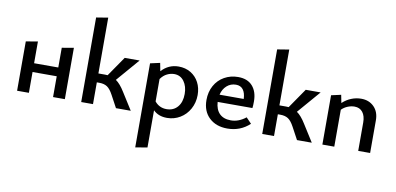

<svg xmlns="http://www.w3.org/2000/svg" viewBox="-87 -1001 3246 1572"><g transform="rotate(10 1535.5 -215.0)"><path d="M465 -427V0H367V-173H166V0H68V-410L166 -427V-246H367V-410Z M924 -141 1013 0H890L835 -102Q811 -147 785.5 -164Q760 -181 720 -181H699V0H601V-703L699 -719V-255H753Q769 -255 776 -254L889 -418H1013L849 -228Q886 -203 924 -141Z M1530 -222Q1530 -158 1501 -105.5Q1472 -53 1422.5 -23.5Q1373 6 1314 6Q1243 6 1200 -37V272L1101 289V-410L1182 -428L1195 -361Q1253 -425 1337 -425Q1394 -425 1438 -398.5Q1482 -372 1506 -326Q1530 -280 1530 -222ZM1424 -212Q1424 -275 1394 -316.5Q1364 -358 1312 -358Q1282 -358 1252.5 -343.5Q1223 -329 1200 -297V-111Q1218 -88 1243 -76Q1268 -64 1298 -64Q1356 -64 1390 -104Q1424 -144 1424 -212Z M2001 -66Q1924 6 1816 6Q1722 6 1665 -48Q1608 -102 1608 -195Q1608 -262 1637 -314.5Q1666 -367 1717.5 -396Q1769 -425 1832 -425Q1910 -425 1951.5 -378Q1993 -331 1993 -250Q1993 -214 1990 -195H1701Q1705 -132 1738.5 -98.5Q1772 -65 1833 -65Q1898 -65 1957 -112ZM1706 -256H1907Q1905 -306 1884.5 -333Q1864 -360 1825 -360Q1781 -360 1749 -331.5Q1717 -303 1706 -256Z M2429 -141 2518 0H2395L2340 -102Q2316 -147 2290.5 -164Q2265 -181 2225 -181H2204V0H2106V-703L2204 -719V-255H2258Q2274 -255 2281 -254L2394 -418H2518L2354 -228Q2391 -203 2429 -141Z M3003 -271V0H2904V-236Q2904 -290 2880 -321Q2856 -352 2812 -352Q2784 -352 2755.5 -340.5Q2727 -329 2705 -307V0H2606V-410L2687 -428L2700 -362Q2733 -393 2773 -409Q2813 -425 2855 -425Q2920 -425 2961.5 -383.5Q3003 -342 3003 -271Z"/></g></svg>

Font: Ysabeau Infant Semibold
Style: Regular
Weight: 600
Designer: Christian Thalmann (Catharsis Fonts)
Version: Version 0.003